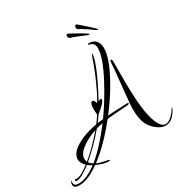

<svg xmlns="http://www.w3.org/2000/svg" viewBox="-431 -1079 1412 1455"><g transform="rotate(-30 275.0 -351.5)"><path d="M-152 183Q-200 183 -200 152Q-200 130 -187 120Q-190 130 -190 140Q-190 169 -150 169Q-82 169 9 101Q-12 90 -27 77Q-111 143 -150 143Q-165 143 -165 134Q-165 127 -157 127Q-155 127 -151.5 128Q-148 129 -146 129Q-108 129 -34 71Q-67 39 -67 6Q-67 -64 62 -119Q88 -130 119.5 -138.5Q151 -147 188 -154Q201 -171 212 -186.5Q223 -202 231 -216Q228 -242 228 -259Q228 -322 251 -322Q265 -322 273 -290Q283 -304 297 -329.5Q311 -355 328 -392Q354 -446 377 -503Q400 -560 420 -620Q424 -631 429 -636Q430 -635 430 -632Q430 -556 291 -297Q305 -304 313 -304Q319 -304 319 -297Q319 -271 239 -209Q232 -197 222.5 -183.5Q213 -170 202 -156Q224 -160 252 -162Q292 -218 329 -278Q366 -338 400 -402Q488 -566 488 -648Q488 -696 445 -703Q436 -705 436 -709Q436 -715 447 -715Q486 -715 507 -690.5Q528 -666 528 -627Q528 -540 445 -388Q414 -331 377 -275.5Q340 -220 299 -166Q316 -168 347 -169.5Q378 -171 421 -173Q450 -174 463 -174.5Q476 -175 475 -175Q481 -175 481 -172Q481 -162 461.5 -160.5Q442 -159 404 -156Q367 -154 336.5 -151.5Q306 -149 283 -146Q155 14 38 101Q64 114 132 126Q141 127 141 132Q141 137 131 137Q87 137 27 109Q-77 183 -152 183ZM640 118Q603 118 563 86Q524 54 507 16Q485 -32 485 -122Q485 -149 493 -219.5Q501 -290 511 -403L520 -504Q521 -523 527 -523Q538 -523 538 -501V-333Q538 -58 583 46Q610 108 646 108Q693 108 750 17Q749 36 728 64Q706 94 689 104Q664 118 640 118ZM21 92Q121 12 234 -138Q219 -135 204.5 -131.5Q190 -128 176 -124Q90 -21 -10 63Q-5 71 3 78Q11 85 21 92ZM-15 56Q30 19 73.5 -25Q117 -69 160 -119Q95 -98 47 -65Q-21 -20 -21 28Q-21 42 -15 56ZM555 -769Q549 -770 537 -778Q525 -786 509 -798Q496 -807 484.5 -814.5Q473 -822 459 -831Q453 -836 444.5 -839.5Q436 -843 430 -847Q416 -856 420 -873Q424 -884 431 -886Q434 -887 445.5 -877.5Q457 -868 472.5 -854.5Q488 -841 501.5 -828.5Q515 -816 522 -810Q533 -801 547 -787Q561 -773 560 -771Q560 -767 555 -769ZM482 -769Q476 -769 462.5 -774.5Q449 -780 431 -788Q416 -794 403.5 -799Q391 -804 376 -810Q369 -813 360 -815.5Q351 -818 344 -820Q337 -823 333 -829.5Q329 -836 329 -843Q329 -854 337 -858Q339 -859 352.5 -852.5Q366 -846 384 -836Q402 -826 418 -817Q434 -808 442 -803Q454 -796 470.5 -785Q487 -774 487 -772Q487 -769 482 -769Z"/></g></svg>

Font: Love Light
Style: Regular
Weight: 400
Designer: Robert E. Leuschke
Foundry: Robert E. Leuschke
Version: Version 1.010; ttfautohint (v1.8.3)